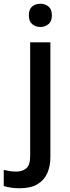

<svg xmlns="http://www.w3.org/2000/svg" viewBox="-78 -765 372 1025"><path d="M26 240Q1 240 -21 236.5Q-43 233 -58 228V142Q-42 146 -26 148.5Q-10 151 9 151Q41 151 62 134Q83 117 83 68V-539H191V73Q191 123 174 160.5Q157 198 121 219Q85 240 26 240ZM76 -683Q76 -716 94 -730.5Q112 -745 138 -745Q162 -745 180.5 -730.5Q199 -716 199 -683Q199 -651 180.5 -636Q162 -621 138 -621Q112 -621 94 -636Q76 -651 76 -683Z"/></svg>

Font: Noto Sans Adlam Unjoined Medium
Style: Regular
Weight: 500
Version: Version 3.001